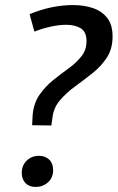

<svg xmlns="http://www.w3.org/2000/svg" viewBox="-20 -732 465 759"><path d="M107 -237Q108 -246 108 -255.5Q108 -265 109 -277Q113 -324 136 -357Q159 -390 190 -415Q221 -440 251.5 -462Q282 -484 302 -509.5Q322 -535 322 -569Q322 -606 299.5 -620Q277 -634 241 -634Q213 -634 179.5 -626.5Q146 -619 116 -607L97 -676Q184 -712 269 -712Q312 -712 347.5 -700Q383 -688 404 -661Q425 -634 425 -588Q425 -539 402.5 -504.5Q380 -470 346 -443Q312 -416 277 -390.5Q242 -365 216.5 -335Q191 -305 187 -264Q186 -258 185 -250.5Q184 -243 183 -236ZM121 7Q95 7 80.5 -8.5Q66 -24 66 -48Q66 -78 85.5 -97Q105 -116 134 -116Q159 -116 174.5 -101Q190 -86 190 -60Q190 -29 169.5 -11Q149 7 121 7Z"/></svg>

Font: Bitter Medium
Style: Italic
Weight: 500
Italic angle: -9°
Designer: Sol Matas, and Bitter project Authors
Foundry: Sol Matas
Version: Version 2.001